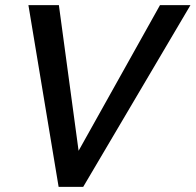

<svg xmlns="http://www.w3.org/2000/svg" viewBox="-20 -730 764 750"><path d="M91 -710H210L287 -141L605 -710H724L305 0H209Z"/></svg>

Font: Raleway SemiBold
Style: Italic
Weight: 600
Italic angle: -12°
Designer: Matt McInerney, Pablo Impallari, Rodrigo Fuenzalida
Foundry: Matt McInerney, Pablo Impallari, Rodrigo Fuenzalida
Version: Version 4.026